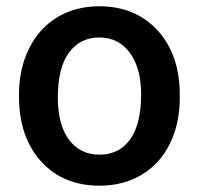

<svg xmlns="http://www.w3.org/2000/svg" viewBox="-20 -575 627 605"><path d="M39.8 -277.6Q39.8 -357.7 71.5 -421.9Q103.3 -486.1 160.7 -520.7Q218.1 -555.2 292.7 -555.2Q403 -555.2 471.8 -484.1Q540.6 -413.1 546.1 -295.7L546.6 -267Q546.6 -186.4 515.6 -122.9Q484.6 -59.4 427 -24.7Q369.3 10.1 293.7 10.1Q178.3 10.1 109.1 -66.8Q39.8 -143.6 39.8 -271.5ZM162.2 -267Q162.2 -182.9 197 -135.3Q231.7 -87.7 293.7 -87.7Q355.7 -87.7 390.2 -136Q424.7 -184.4 424.7 -277.6Q424.7 -360.2 389.2 -408.6Q353.7 -456.9 292.7 -456.9Q232.7 -456.9 197.5 -409.3Q162.2 -361.7 162.2 -267Z"/></svg>

Font: Vazir FD Medium
Style: Regular
Weight: 500
Foundry: DejaVu fonts team - Redesigned by Saber Rastikerdar
Version: Version 21.10;October 20, 2019;FontCreator 12.0.0.2547 64-bi